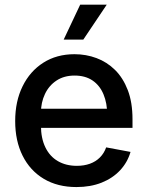

<svg xmlns="http://www.w3.org/2000/svg" viewBox="-20 -776 620 808"><path d="M301.8 11.2Q222.2 11.2 164.3 -23.4Q106.4 -58.1 75.2 -120.6Q43.9 -183.1 43.9 -266.6Q43.9 -349.6 75 -412.8Q106 -476.1 162.1 -512Q218.3 -547.9 293.5 -547.9Q342.3 -547.9 386.2 -531.5Q430.2 -515.1 464.1 -481.7Q498 -448.2 517.8 -396.7Q537.6 -345.2 537.6 -274.4V-237.8H101.1V-318.4H481.4L431.2 -292.5Q431.2 -341.8 415.5 -379.2Q399.9 -416.5 369.4 -437.3Q338.9 -458 293.9 -458Q249.5 -458 217.8 -437Q186 -416 169.2 -380.4Q152.3 -344.7 152.3 -301.8V-248.5Q152.3 -194.3 170.9 -156Q189.5 -117.7 223.6 -97.9Q257.8 -78.1 303.2 -78.1Q333.5 -78.1 358.2 -86.9Q382.8 -95.7 400.4 -113.3Q418 -130.9 426.8 -155.8L529.3 -136.7Q516.6 -92.8 485.4 -59.3Q454.1 -25.9 407.5 -7.3Q360.8 11.2 301.8 11.2ZM248 -609.4 317.4 -756.3H429.2L330.6 -609.4Z"/></svg>

Font: V-Inter
Style: Medium-500
Weight: 500
Designer: Rasmus Andersson
Foundry: rsms
Version: Version 4.000;git-4146feb